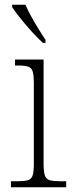

<svg xmlns="http://www.w3.org/2000/svg" viewBox="-20 -786 306 806"><path d="M26 0V-25H48Q80 -25 95.5 -29Q111 -33 116.5 -48.5Q122 -64 122 -98V-437Q122 -471 117 -486.5Q112 -502 97.5 -506.5Q83 -511 55 -511H43V-536H163V-99Q163 -65 168.5 -49Q174 -33 190 -29Q206 -25 238 -25H258V0ZM160 -606Q140 -624 114 -652.5Q88 -681 65 -710Q42 -739 31 -756V-766H87Q96 -744 111 -717Q126 -690 142 -664Q158 -638 171 -619V-606Z"/></svg>

Font: Noto Serif Armenian SemiCondensed ExtraLight
Style: Regular
Weight: 200
Width: 4
Designer: Monotype Design Team
Foundry: Monotype Imaging Inc.
Version: Version 2.008; ttfautohint (v1.8.4.7-5d5b)